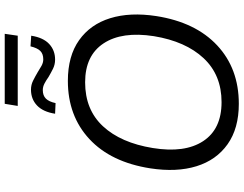

<svg xmlns="http://www.w3.org/2000/svg" viewBox="-129 -892 1030 812"><g transform="rotate(-90 386.0 -486.0)"><path d="M80 -365Q106 -532 204 -623Q302 -714 450 -714Q555 -714 622 -666.5Q689 -619 715 -535Q741 -451 724 -340Q698 -174 600 -82.5Q502 9 353 9Q249 9 182 -38.5Q115 -86 89 -170Q63 -254 80 -365ZM166 -355Q144 -220 195 -142Q246 -64 360 -64Q475 -64 546 -140Q617 -216 639 -350Q660 -485 608.5 -563Q557 -641 444 -641Q328 -641 258 -565.5Q188 -490 166 -355ZM344 -926 353 -981H649L641 -926ZM540 -768Q519 -768 501 -777Q483 -786 466 -796Q452 -806 438.5 -813Q425 -820 411 -820Q388 -820 375 -807Q362 -794 356 -766L311 -768Q319 -819 346 -844.5Q373 -870 413 -870Q433 -870 451 -861Q469 -852 486 -842Q500 -833 513.5 -825.5Q527 -818 541 -818Q564 -818 576.5 -830.5Q589 -843 596 -872L641 -869Q633 -818 606 -793Q579 -768 540 -768Z"/></g></svg>

Font: Mulish
Style: Italic
Weight: 400
Italic angle: -9°
Designer: Vernon Adams
Foundry: Vernon Adams
Version: Version 3.603; ttfautohint (v1.8.3)